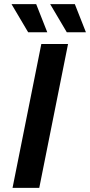

<svg xmlns="http://www.w3.org/2000/svg" viewBox="-20 -914 438 934"><path d="M41 0 181 -700H311L171 0ZM305 -757 224 -894H344L398 -757ZM117 -757 36 -894H156L210 -757Z"/></svg>

Font: MOST Montserrat SemiBold
Style: Italic
Weight: 600
Italic angle: -11.3°
Designer: Julieta Ulanovsky
Foundry: Julieta Ulanovsky
Version: Version 8.000;March 11, 2024;FontCreator 15.0.0.2926 64-bit